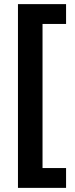

<svg xmlns="http://www.w3.org/2000/svg" viewBox="-20 -746 364 930"><path d="M300 68H186V-630H300V-726H67V164H300Z"/></svg>

Font: Noto Sans Thai Looped UI Narrow
Style: Bold
Weight: 700
Width: 4
Designer: Cadson Demak Team
Foundry: Cadson Demak Co., Ltd.
Version: Version 1.000